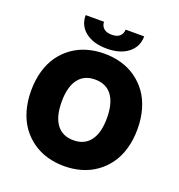

<svg xmlns="http://www.w3.org/2000/svg" viewBox="-161 -1056 1117 1200"><g transform="rotate(20 397.5 -456.5)"><path d="M397.7 9.9Q338.1 9.9 284.6 -5.5Q231.2 -21 187.1 -52.2Q143.1 -83.5 111.2 -127.7Q79.2 -171.9 61.6 -232.2Q44 -292.6 44 -363.6Q44 -435 61.6 -495.6Q79.2 -556.1 111.2 -600.3Q143.1 -644.5 187.1 -675.6Q231.2 -706.7 284.4 -721.9Q337.7 -737.2 397.7 -737.2Q457 -737.2 510.3 -721.9Q563.6 -706.7 607.6 -675.6Q651.6 -644.5 683.8 -600.3Q715.9 -556.1 733.7 -495.6Q751.4 -435 751.4 -363.6Q751.4 -292.3 733.7 -231.7Q715.9 -171.2 683.8 -127Q651.6 -82.7 607.6 -51.7Q563.6 -20.6 510.3 -5.3Q457 9.9 397.7 9.9ZM509.8 -213.8Q548.3 -265.6 548.3 -363.6Q548.3 -461.6 509.8 -513.5Q471.2 -565.3 397.7 -565.3Q324.2 -565.3 285.7 -513.5Q247.2 -461.6 247.2 -363.6Q247.2 -265.6 285.7 -213.8Q324.2 -161.9 397.7 -161.9Q471.2 -161.9 509.8 -213.8ZM468.8 -923.3H592.3Q592 -854 539.4 -812.7Q486.9 -771.3 397.7 -771.3Q308.2 -771.3 255.5 -812.7Q202.8 -854 203.1 -923.3H325.3Q324.9 -898.4 342.9 -881Q360.8 -863.6 397.7 -863.6Q433.6 -863.6 451 -880.5Q468.4 -897.4 468.8 -923.3Z"/></g></svg>

Font: Karasuma Gothic
Style: Black
Weight: 900
Designer: Rasmus Andersson / Ryoko Nishizuka
Foundry: Genbu
Version: Version 1.00